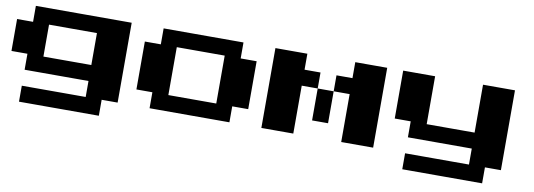

<svg xmlns="http://www.w3.org/2000/svg" viewBox="-58 -1115 4116 1480"><g transform="rotate(10 2000.0 -375.0)"><path d="M125 -687.5V-750H500H875V-437.5V-125H812.5H750V-62.5V0H437.5H125V-62.5V-125H375H625V-187.5V-250H375H125V-312.5V-375H62.5H0V-500V-625H62.5H125ZM625 -500V-625H437.5H250V-500V-375H437.5H625Z M1125 -687.5V-750H1437.5H1750V-687.5V-625H1812.5H1875V-437.5V-250H1812.5H1750V-187.5V-125H1437.5H1125V-187.5V-250H1062.5H1000V-437.5V-625H1062.5H1125ZM1625 -437.5V-625H1437.5H1250V-437.5V-250H1437.5H1625Z M2000 -437.5V-750H2125H2250V-687.5V-625H2312.5H2375V-562.5V-500H2437.5H2500V-562.5V-625H2562.5H2625V-687.5V-750H2750H2875V-437.5V-125H2750H2625V-312.5V-500H2562.5H2500V-375V-250H2437.5H2375V-375V-500H2312.5H2250V-312.5V-125H2125H2000Z M3000 -562.5V-750H3125H3250V-562.5V-375H3437.5H3625V-562.5V-750H3750H3875V-437.5V-125H3812.5H3750V-62.5V0H3437.5H3125V-62.5V-125H3375H3625V-187.5V-250H3375H3125V-312.5V-375H3062.5H3000Z"/></g></svg>

Font: Press Start 2P
Style: Regular
Weight: 500
Monospace: yes
Version: Version 2.14